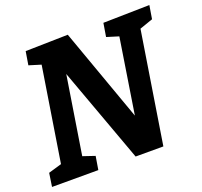

<svg xmlns="http://www.w3.org/2000/svg" viewBox="-123 -843 1031 982"><g transform="rotate(-20 392.0 -352.0)"><path d="M533 -699 785 -704 773 -631 701 -606 605 0H454L265 -518L198 -95L263 -73L251 0H-1L10 -73L82 -94L163 -606L98 -626L110 -699L341 -704L522 -198L586 -606L521 -626Z"/></g></svg>

Font: Bitter Pro
Style: Bold Italic
Weight: 700
Italic angle: -9°
Designer: Sol Matas, and Bitter project Authors
Foundry: Sol Matas
Version: Version 1.010